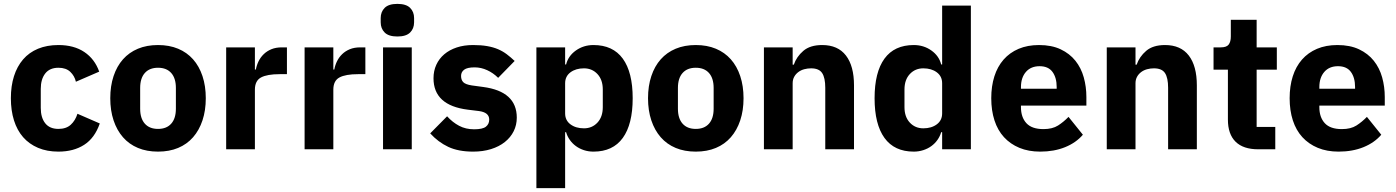

<svg xmlns="http://www.w3.org/2000/svg" viewBox="-20 -769 7189 989"><path d="M281 12Q222 12 176 -7.5Q130 -27 99 -62.5Q68 -98 52 -149Q36 -200 36 -263Q36 -326 52 -376.5Q68 -427 99 -463Q130 -499 176 -518Q222 -537 281 -537Q361 -537 414.5 -501Q468 -465 491 -400L371 -348Q364 -378 342 -399Q320 -420 281 -420Q236 -420 213 -390.5Q190 -361 190 -311V-213Q190 -163 213 -134Q236 -105 281 -105Q321 -105 344.5 -126.5Q368 -148 379 -183L494 -133Q468 -58 413.5 -23Q359 12 281 12Z M794 12Q736 12 690.5 -7Q645 -26 613.5 -62Q582 -98 565 -149Q548 -200 548 -263Q548 -326 565 -377Q582 -428 613.5 -463.5Q645 -499 690.5 -518Q736 -537 794 -537Q852 -537 897.5 -518Q943 -499 974.5 -463.5Q1006 -428 1023 -377Q1040 -326 1040 -263Q1040 -200 1023 -149Q1006 -98 974.5 -62Q943 -26 897.5 -7Q852 12 794 12ZM794 -105Q838 -105 862 -132Q886 -159 886 -209V-316Q886 -366 862 -393Q838 -420 794 -420Q750 -420 726 -393Q702 -366 702 -316V-209Q702 -159 726 -132Q750 -105 794 -105Z M1145 0V-525H1293V-411H1298Q1302 -433 1312 -453.5Q1322 -474 1338.5 -490Q1355 -506 1378 -515.5Q1401 -525 1432 -525H1458V-387H1421Q1356 -387 1324.5 -370Q1293 -353 1293 -307V0Z M1549 0V-525H1697V-411H1702Q1706 -433 1716 -453.5Q1726 -474 1742.5 -490Q1759 -506 1782 -515.5Q1805 -525 1836 -525H1862V-387H1825Q1760 -387 1728.5 -370Q1697 -353 1697 -307V0Z M2027 -581Q1982 -581 1961.5 -601.5Q1941 -622 1941 -654V-676Q1941 -708 1961.5 -728.5Q1982 -749 2027 -749Q2072 -749 2092.5 -728.5Q2113 -708 2113 -676V-654Q2113 -622 2092.5 -601.5Q2072 -581 2027 -581ZM1953 -525H2101V0H1953Z M2417 12Q2341 12 2289 -12.5Q2237 -37 2196 -82L2283 -170Q2311 -139 2345 -121Q2379 -103 2422 -103Q2466 -103 2483 -116.5Q2500 -130 2500 -153Q2500 -190 2447 -197L2390 -204Q2213 -226 2213 -366Q2213 -404 2227.5 -435.5Q2242 -467 2268.5 -489.5Q2295 -512 2332.5 -524.5Q2370 -537 2417 -537Q2458 -537 2489.5 -531.5Q2521 -526 2545.5 -515.5Q2570 -505 2590.5 -489.5Q2611 -474 2631 -455L2546 -368Q2521 -393 2489.5 -407.5Q2458 -422 2425 -422Q2387 -422 2371 -410Q2355 -398 2355 -378Q2355 -357 2366.5 -345.5Q2378 -334 2410 -329L2469 -321Q2642 -298 2642 -163Q2642 -125 2626 -93Q2610 -61 2580.5 -37.5Q2551 -14 2509.5 -1Q2468 12 2417 12Z M2743 -525H2891V-437H2896Q2907 -481 2946.5 -509Q2986 -537 3037 -537Q3137 -537 3188 -467Q3239 -397 3239 -263Q3239 -129 3188 -58.5Q3137 12 3037 12Q3011 12 2988 4.5Q2965 -3 2946.5 -16.5Q2928 -30 2915 -48.5Q2902 -67 2896 -88H2891V200H2743ZM2988 -108Q3030 -108 3057.5 -137.5Q3085 -167 3085 -217V-308Q3085 -358 3057.5 -387.5Q3030 -417 2988 -417Q2946 -417 2918.5 -396.5Q2891 -376 2891 -340V-185Q2891 -149 2918.5 -128.5Q2946 -108 2988 -108Z M3564 12Q3506 12 3460.5 -7Q3415 -26 3383.5 -62Q3352 -98 3335 -149Q3318 -200 3318 -263Q3318 -326 3335 -377Q3352 -428 3383.5 -463.5Q3415 -499 3460.5 -518Q3506 -537 3564 -537Q3622 -537 3667.5 -518Q3713 -499 3744.5 -463.5Q3776 -428 3793 -377Q3810 -326 3810 -263Q3810 -200 3793 -149Q3776 -98 3744.5 -62Q3713 -26 3667.5 -7Q3622 12 3564 12ZM3564 -105Q3608 -105 3632 -132Q3656 -159 3656 -209V-316Q3656 -366 3632 -393Q3608 -420 3564 -420Q3520 -420 3496 -393Q3472 -366 3472 -316V-209Q3472 -159 3496 -132Q3520 -105 3564 -105Z M3915 0V-525H4063V-436H4069Q4083 -477 4118 -507Q4153 -537 4215 -537Q4296 -537 4337.5 -483Q4379 -429 4379 -329V0H4231V-317Q4231 -368 4215 -392.5Q4199 -417 4158 -417Q4140 -417 4123 -412.5Q4106 -408 4092.5 -398Q4079 -388 4071 -373.5Q4063 -359 4063 -340V0Z M4833 -88H4828Q4822 -67 4809 -48.5Q4796 -30 4777.5 -16.5Q4759 -3 4735.5 4.5Q4712 12 4687 12Q4587 12 4536 -58.5Q4485 -129 4485 -263Q4485 -397 4536 -467Q4587 -537 4687 -537Q4738 -537 4777.5 -509Q4817 -481 4828 -437H4833V-740H4981V0H4833ZM4736 -108Q4778 -108 4805.5 -128.5Q4833 -149 4833 -185V-340Q4833 -376 4805.5 -396.5Q4778 -417 4736 -417Q4694 -417 4666.5 -387.5Q4639 -358 4639 -308V-217Q4639 -167 4666.5 -137.5Q4694 -108 4736 -108Z M5338 12Q5278 12 5231 -7.5Q5184 -27 5151.5 -62.5Q5119 -98 5102.5 -149Q5086 -200 5086 -263Q5086 -325 5102 -375.5Q5118 -426 5149.5 -462Q5181 -498 5227 -517.5Q5273 -537 5332 -537Q5397 -537 5443.5 -515Q5490 -493 5519.5 -456Q5549 -419 5562.5 -370.5Q5576 -322 5576 -269V-225H5239V-217Q5239 -165 5267 -134.5Q5295 -104 5355 -104Q5401 -104 5430 -122.5Q5459 -141 5484 -167L5558 -75Q5523 -34 5466.5 -11Q5410 12 5338 12ZM5335 -428Q5290 -428 5264.5 -398.5Q5239 -369 5239 -320V-312H5423V-321Q5423 -369 5401.5 -398.5Q5380 -428 5335 -428Z M5681 0V-525H5829V-436H5835Q5849 -477 5884 -507Q5919 -537 5981 -537Q6062 -537 6103.5 -483Q6145 -429 6145 -329V0H5997V-317Q5997 -368 5981 -392.5Q5965 -417 5924 -417Q5906 -417 5889 -412.5Q5872 -408 5858.5 -398Q5845 -388 5837 -373.5Q5829 -359 5829 -340V0Z M6461 0Q6384 0 6344.5 -39Q6305 -78 6305 -153V-410H6231V-525H6268Q6298 -525 6309 -539.5Q6320 -554 6320 -581V-667H6453V-525H6557V-410H6453V-115H6549V0Z M6875 12Q6815 12 6768 -7.5Q6721 -27 6688.5 -62.5Q6656 -98 6639.5 -149Q6623 -200 6623 -263Q6623 -325 6639 -375.5Q6655 -426 6686.5 -462Q6718 -498 6764 -517.5Q6810 -537 6869 -537Q6934 -537 6980.5 -515Q7027 -493 7056.5 -456Q7086 -419 7099.5 -370.5Q7113 -322 7113 -269V-225H6776V-217Q6776 -165 6804 -134.5Q6832 -104 6892 -104Q6938 -104 6967 -122.5Q6996 -141 7021 -167L7095 -75Q7060 -34 7003.5 -11Q6947 12 6875 12ZM6872 -428Q6827 -428 6801.5 -398.5Q6776 -369 6776 -320V-312H6960V-321Q6960 -369 6938.5 -398.5Q6917 -428 6872 -428Z"/></svg>

Font: IBM Plex Sans Thai
Style: Bold
Weight: 700
Designer: Mike Abbink, Paul van der Laan, Pieter van Rosmalen, Ben Mitchell, Mark Frömberg
Foundry: Bold Monday
Version: Version 1.2